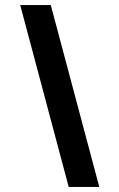

<svg xmlns="http://www.w3.org/2000/svg" viewBox="-20 -740 473 760"><path d="M181 -720 373 0H252L60 -720Z"/></svg>

Font: Vela Sans Bd
Style: Bold
Weight: 700
Designer: Principal design: Mikhail Sharanda - project Manrope.
Design modification: Ravid Balaliev
Foundry: Mikhail Sharanda
Version: Version 1.001